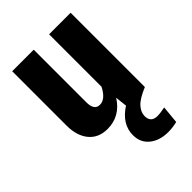

<svg xmlns="http://www.w3.org/2000/svg" viewBox="-227 -628 971 971"><g transform="rotate(-45 258.5 -143.0)"><path d="M360 103Q360 149 407 149Q428 149 461 142L452 237Q420 245 388 245Q327 245 288.5 214Q250 183 250 130Q250 51 331 -1L324 -64Q272 17 182 17Q118 17 82.5 -26Q47 -69 47 -142V-531H201V-154Q201 -97 241 -97Q281 -97 311 -156V-531H465V0Q405 25 382.5 50.5Q360 76 360 103Z"/></g></svg>

Font: Fira Sans Condensed
Style: Bold
Weight: 700
Width: 3
Designer: bBox Type GmbH & Carrois Corporate GbR & Edenspiekermann AG
Foundry: bBox Type GmbH & Carrois Corporate GbR & Edenspiekermann AG
Version: Version 4.301